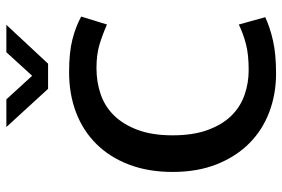

<svg xmlns="http://www.w3.org/2000/svg" viewBox="-162 -715 887 603"><g transform="rotate(-90 281.5 -413.5)"><path d="M363 -76Q412 -76 444.5 -84.5Q477 -93 506 -107L529 -24Q497 -9 455 0.5Q413 10 352 10Q287 10 230.5 -11.5Q174 -33 132.5 -74.5Q91 -116 67 -176.5Q43 -237 43 -315Q43 -391 66 -451.5Q89 -512 130.5 -554Q172 -596 229.5 -618Q287 -640 356 -640Q419 -640 459.5 -629.5Q500 -619 531 -602L506 -521Q472 -536 441.5 -545Q411 -554 369 -554Q326 -554 287.5 -541Q249 -528 220.5 -499Q192 -470 175 -424.5Q158 -379 158 -315Q158 -251 174.5 -205.5Q191 -160 218.5 -131.5Q246 -103 283.5 -89.5Q321 -76 363 -76ZM184 -837H271L345 -756L419 -837H505L383 -706H304Z"/></g></svg>

Font: Mukta Medium
Style: Regular
Weight: 500
Designer: Girish Dalvi and Yashodeep Gholap
Foundry: Ek Type
Version: Version 2.538;PS 1.002;hotconv 16.6.51;makeotf.lib2.5.65220;